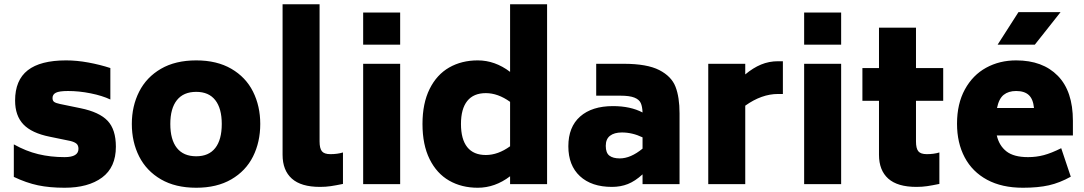

<svg xmlns="http://www.w3.org/2000/svg" viewBox="-20 -866 5096 903"><path d="M45 -34V-187Q102 -155 160 -141Q218 -127 284 -127Q349 -127 349 -166Q349 -182 340 -190Q331 -198 311 -203L214 -223Q129 -240 90 -281Q51 -322 51 -393Q51 -489 110.5 -535.5Q170 -582 291 -582Q341 -582 395.5 -572Q450 -562 499 -546V-398Q461 -416 406.5 -427Q352 -438 300 -438Q259 -438 243 -430Q227 -422 227 -405Q227 -392 235 -386.5Q243 -381 262 -377L359 -357Q447 -339 486 -298Q525 -257 525 -176Q525 -79 460 -31Q395 17 284 17Q213 17 158.5 5.5Q104 -6 45 -34Z M600 -283Q600 -367 634.5 -435Q669 -503 737 -542.5Q805 -582 903 -582Q1000 -582 1068 -542.5Q1136 -503 1170 -435Q1204 -367 1204 -283Q1204 -198 1170 -130Q1136 -62 1068 -22.5Q1000 17 903 17Q805 17 737 -22.5Q669 -62 634.5 -130Q600 -198 600 -283ZM1023 -283Q1023 -356 992.5 -395Q962 -434 903 -434Q843 -434 812 -395Q781 -356 781 -283Q781 -209 812 -170Q843 -131 903 -131Q962 -131 992.5 -170Q1023 -209 1023 -283Z M1309 -138V-846H1483V-201Q1483 -168 1494 -154.5Q1505 -141 1534 -141Q1567 -141 1593 -149V-1Q1559 6 1535.5 9.5Q1512 13 1485 13Q1396 13 1352.5 -26Q1309 -65 1309 -138Z M1688 -807H1862V-656H1688ZM1688 -566H1862V0H1688Z M2553 -846V0H2379V-37Q2308 17 2227 17Q2151 17 2092.5 -16.5Q2034 -50 2000.5 -117.5Q1967 -185 1967 -283Q1967 -380 2000.5 -447.5Q2034 -515 2092.5 -548.5Q2151 -582 2227 -582Q2308 -582 2379 -528V-846ZM2379 -178V-387Q2322 -428 2265 -428Q2207 -428 2177.5 -391Q2148 -354 2148 -283Q2148 -211 2177.5 -174Q2207 -137 2265 -137Q2322 -137 2379 -178Z M3176 -333V0H3002V-46Q2967 -14 2933 -0.5Q2899 13 2858 13Q2762 13 2707.5 -37.5Q2653 -88 2653 -178Q2653 -269 2708.5 -318Q2764 -367 2863 -367Q2945 -367 3002 -337Q3001 -365 2993.5 -381.5Q2986 -398 2963.5 -407Q2941 -416 2898 -416H2784V-566H2913Q3023 -566 3080.5 -536.5Q3138 -507 3157 -458Q3176 -409 3176 -333ZM3002 -167V-220Q2954 -243 2905 -243Q2869 -243 2849 -227.5Q2829 -212 2829 -180Q2829 -147 2846 -134Q2863 -121 2895 -121Q2946 -121 3002 -167Z M3662 -578V-424H3639Q3562 -424 3485 -369V0H3311V-566H3485V-516Q3522 -547 3559.5 -562.5Q3597 -578 3639 -578Z M3762 -807H3936V-656H3762ZM3762 -566H3936V0H3762Z M4288 -392V-201Q4288 -168 4299 -154.5Q4310 -141 4339 -141Q4372 -141 4398 -149V-1Q4364 6 4340.5 9.5Q4317 13 4290 13Q4201 13 4157.5 -26Q4114 -65 4114 -138V-392H4036V-546H4114V-736H4288V-546H4416V-392Z M4481 0ZM4815 -127Q4854 -127 4889.5 -136.5Q4925 -146 4971 -169L5016 -35Q4964 -6 4913 5.5Q4862 17 4791 17Q4692 17 4622.5 -20.5Q4553 -58 4517 -126Q4481 -194 4481 -284Q4481 -378 4518 -445.5Q4555 -513 4618 -547.5Q4681 -582 4759 -582Q4884 -582 4955 -509.5Q5026 -437 5026 -298V-229H4668Q4679 -181 4713.5 -154Q4748 -127 4815 -127ZM4669 -358H4843Q4839 -400 4818.5 -419Q4798 -438 4759 -438Q4723 -438 4700.5 -420Q4678 -402 4669 -358ZM4770 -809H4968L4847 -656H4672Z"/></svg>

Font: Biryani Black
Style: Regular
Weight: 900
Designer: Dan Reynolds and Mathieu Reguer
Foundry: Dan Reynolds and Mathieu Reguer
Version: Version 1.004; ttfautohint (v1.1) -l 5 -r 5 -G 72 -x 0 -D la